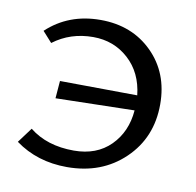

<svg xmlns="http://www.w3.org/2000/svg" viewBox="-57 -477 550 540"><g transform="rotate(10 218.5 -207.0)"><path d="M189 -419Q279 -419 337 -361.5Q395 -304 395 -214Q395 -119 330.5 -57Q266 5 167 5Q82 5 19 -41L51 -84Q101 -44 178 -44Q243 -44 282.5 -83.5Q322 -123 327 -185L102 -180L106 -230L327 -228Q320 -292 278 -330Q236 -368 177 -368Q112 -368 63 -331L36 -361Q98 -419 189 -419Z"/></g></svg>

Font: EauTestInfant
Style: Italic
Weight: 400
Italic angle: -12°
Designer: Christian Thalmann (Catharsis Fonts)
Version: Version 0.001;PS 000.001;hotconv 1.0.88;makeotf.lib2.5.64775